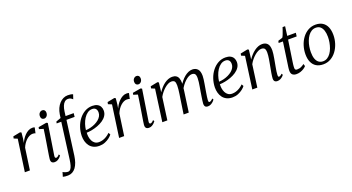

<svg xmlns="http://www.w3.org/2000/svg" viewBox="-62 -1638 4972 2712"><g transform="rotate(-20 2424.0 -281.5)"><path d="M49.5 0 117.5 -480 64 -502 70 -532 179 -553.5 197 -543.5 188.5 -457.5 178.5 -393Q188.5 -418.5 206.2 -446.5Q224 -474.5 248 -499Q272 -523.5 301 -539Q330 -554.5 362.5 -554.5Q372.5 -554.5 382.2 -553Q392 -551.5 397.5 -548L379 -465.5Q373 -469.5 362 -471.5Q351 -473.5 336 -473.5Q313 -473.5 289.2 -462.2Q265.5 -451 243.2 -430.8Q221 -410.5 202.5 -383.2Q184 -356 171.5 -324.5L125.5 0Z M497 10Q479.5 10 466.5 4Q453.5 -2 447 -16Q440.5 -30 442.5 -53Q444 -70 449.5 -105.5Q455 -141 462.8 -188.2Q470.5 -235.5 479 -287.8Q487.5 -340 495.5 -391.2Q503.5 -442.5 509 -485L445 -504.5L450 -532L573 -553.5L592.5 -543.5L519.5 -75.5Q516.5 -57 522.2 -48.8Q528 -40.5 535.5 -40.5Q546 -40.5 557.8 -47.5Q569.5 -54.5 586 -73L598 -52.5Q592.5 -44 578.2 -29Q564 -14 543.2 -2Q522.5 10 497 10ZM567 -618Q545 -618 532.2 -631.8Q519.5 -645.5 519.5 -671Q519.5 -701.5 537.2 -720Q555 -738.5 579 -738.5Q599 -738.5 611.5 -725.2Q624 -712 624 -688.5Q624 -656 606.5 -637Q589 -618 567 -618Z M793 -601Q800.5 -648.5 818.5 -687.8Q836.5 -727 862.8 -755.5Q889 -784 921 -799.5Q953 -815 988 -815Q1009 -815 1029 -812.5Q1049 -810 1067 -802L1044 -734Q1035.5 -744 1018 -755Q1000.5 -766 975 -765.5Q946 -765.5 924.8 -747.2Q903.5 -729 889.8 -695.2Q876 -661.5 870 -615L861.5 -549H983.5L977.5 -494.5H855L786 21Q778.5 74 763.8 116.2Q749 158.5 727 188.5Q705 218.5 675.5 234.8Q646 251 609 252Q585.5 252.5 564.5 250.2Q543.5 248 531.5 244L551 178Q554.5 181.5 567.2 187.2Q580 193 596 197.8Q612 202.5 624 202.5Q648 202.5 663.5 184.5Q679 166.5 689 132.2Q699 98 705.5 49L777 -494.5H707.5L713 -521L785.5 -547.5Z M1366.5 -89Q1352 -68.5 1323 -45.5Q1294 -22.5 1254.5 -6.2Q1215 10 1169.5 10Q1119 10 1082.5 -7.8Q1046 -25.5 1023 -56.5Q1000 -87.5 989.5 -126.2Q979 -165 979.5 -206.5Q981 -275 1002.5 -337.8Q1024 -400.5 1062.2 -449.5Q1100.5 -498.5 1151.5 -527Q1202.5 -555.5 1263 -555.5Q1307.5 -555.5 1336.8 -540.5Q1366 -525.5 1380.5 -499Q1395 -472.5 1395 -439Q1395 -395 1372.2 -360.8Q1349.5 -326.5 1312 -301.5Q1274.5 -276.5 1230 -260Q1185.5 -243.5 1141.2 -235Q1097 -226.5 1062 -226Q1059.5 -195 1064.5 -162.8Q1069.5 -130.5 1083.2 -103Q1097 -75.5 1121.2 -58.5Q1145.5 -41.5 1181.5 -41.5Q1209.5 -41.5 1238.2 -50Q1267 -58.5 1295.5 -75.8Q1324 -93 1350 -119ZM1247.5 -514.5Q1208.5 -514.5 1176.5 -491.8Q1144.5 -469 1120.8 -432Q1097 -395 1082.5 -350.8Q1068 -306.5 1063.5 -263.5Q1100 -265.5 1136.2 -274.5Q1172.5 -283.5 1205 -299Q1237.5 -314.5 1262.8 -335.5Q1288 -356.5 1302.8 -382.5Q1317.5 -408.5 1317.5 -438.5Q1317.5 -475.5 1299.2 -495Q1281 -514.5 1247.5 -514.5Z M1466.5 0 1534.5 -480 1481 -502 1487 -532 1596 -553.5 1614 -543.5 1605.5 -457.5 1595.5 -393Q1605.5 -418.5 1623.2 -446.5Q1641 -474.5 1665 -499Q1689 -523.5 1718 -539Q1747 -554.5 1779.5 -554.5Q1789.5 -554.5 1799.2 -553Q1809 -551.5 1814.5 -548L1796 -465.5Q1790 -469.5 1779 -471.5Q1768 -473.5 1753 -473.5Q1730 -473.5 1706.2 -462.2Q1682.5 -451 1660.2 -430.8Q1638 -410.5 1619.5 -383.2Q1601 -356 1588.5 -324.5L1542.5 0Z M1914 10Q1896.5 10 1883.5 4Q1870.5 -2 1864 -16Q1857.5 -30 1859.5 -53Q1861 -70 1866.5 -105.5Q1872 -141 1879.8 -188.2Q1887.5 -235.5 1896 -287.8Q1904.5 -340 1912.5 -391.2Q1920.5 -442.5 1926 -485L1862 -504.5L1867 -532L1990 -553.5L2009.5 -543.5L1936.5 -75.5Q1933.5 -57 1939.2 -48.8Q1945 -40.5 1952.5 -40.5Q1963 -40.5 1974.8 -47.5Q1986.5 -54.5 2003 -73L2015 -52.5Q2009.5 -44 1995.2 -29Q1981 -14 1960.2 -2Q1939.5 10 1914 10ZM1984 -618Q1962 -618 1949.2 -631.8Q1936.5 -645.5 1936.5 -671Q1936.5 -701.5 1954.2 -720Q1972 -738.5 1996 -738.5Q2016 -738.5 2028.5 -725.2Q2041 -712 2041 -688.5Q2041 -656 2023.5 -637Q2006 -618 1984 -618Z M2262.5 -545 2246 -403Q2266.5 -434.5 2291.2 -462.2Q2316 -490 2344.2 -511Q2372.5 -532 2402.8 -543.8Q2433 -555.5 2463.5 -555.5Q2499 -555.5 2522 -541.2Q2545 -527 2556.2 -497.8Q2567.5 -468.5 2567.5 -422Q2567.5 -417 2566.8 -409.8Q2566 -402.5 2565.2 -393.5Q2564.5 -384.5 2563 -374.5L2551 -384.5Q2570 -420.5 2594.8 -451.5Q2619.5 -482.5 2647.8 -505.8Q2676 -529 2706.2 -542.2Q2736.5 -555.5 2767.5 -555.5Q2816.5 -555.5 2846 -523.8Q2875.5 -492 2875.5 -421Q2875.5 -399.5 2871.5 -369.5Q2867.5 -339.5 2862 -306.2Q2856.5 -273 2851 -242Q2846.5 -214 2841.2 -183.5Q2836 -153 2832 -124.5Q2828 -96 2826.5 -73.5Q2826 -57.5 2828.5 -49Q2831 -40.5 2839.5 -40.5Q2851 -40.5 2863.5 -48.2Q2876 -56 2893.5 -73.5L2904.5 -53.5Q2898.5 -44.5 2883.5 -29.2Q2868.5 -14 2847 -2Q2825.5 10 2799.5 10Q2782 10 2770.2 4Q2758.5 -2 2753 -14.8Q2747.5 -27.5 2747.5 -47Q2748.5 -68 2752.8 -98.2Q2757 -128.5 2762.5 -162.2Q2768 -196 2773 -228Q2778 -257.5 2783.8 -290.8Q2789.5 -324 2793.8 -356.8Q2798 -389.5 2798 -416.5Q2798 -462 2783.2 -478.8Q2768.5 -495.5 2737 -495.5Q2715.5 -495.5 2689.8 -482.2Q2664 -469 2637.8 -445Q2611.5 -421 2587.8 -389Q2564 -357 2546 -319L2564 -370Q2562 -349 2559 -324.8Q2556 -300.5 2552.5 -276.8Q2549 -253 2546 -232L2513.5 0H2436L2469.5 -225.5Q2474.5 -256 2479.5 -290.2Q2484.5 -324.5 2488 -357.5Q2491.5 -390.5 2491.5 -416.5Q2491.5 -462 2478 -479.2Q2464.5 -496.5 2429.5 -496.5Q2407 -496.5 2381 -483.8Q2355 -471 2328.8 -448.5Q2302.5 -426 2278.8 -397Q2255 -368 2237.5 -335L2191.5 0H2116L2182 -481.5L2130 -503L2135.5 -533L2244.5 -555Z M3368 -89Q3353.5 -68.5 3324.5 -45.5Q3295.5 -22.5 3256 -6.2Q3216.5 10 3171 10Q3120.5 10 3084 -7.8Q3047.5 -25.5 3024.5 -56.5Q3001.5 -87.5 2991 -126.2Q2980.5 -165 2981 -206.5Q2982.5 -275 3004 -337.8Q3025.5 -400.5 3063.8 -449.5Q3102 -498.5 3153 -527Q3204 -555.5 3264.5 -555.5Q3309 -555.5 3338.2 -540.5Q3367.5 -525.5 3382 -499Q3396.5 -472.5 3396.5 -439Q3396.5 -395 3373.8 -360.8Q3351 -326.5 3313.5 -301.5Q3276 -276.5 3231.5 -260Q3187 -243.5 3142.8 -235Q3098.5 -226.5 3063.5 -226Q3061 -195 3066 -162.8Q3071 -130.5 3084.8 -103Q3098.5 -75.5 3122.8 -58.5Q3147 -41.5 3183 -41.5Q3211 -41.5 3239.8 -50Q3268.5 -58.5 3297 -75.8Q3325.5 -93 3351.5 -119ZM3249 -514.5Q3210 -514.5 3178 -491.8Q3146 -469 3122.2 -432Q3098.5 -395 3084 -350.8Q3069.5 -306.5 3065 -263.5Q3101.5 -265.5 3137.8 -274.5Q3174 -283.5 3206.5 -299Q3239 -314.5 3264.2 -335.5Q3289.5 -356.5 3304.2 -382.5Q3319 -408.5 3319 -438.5Q3319 -475.5 3300.8 -495Q3282.5 -514.5 3249 -514.5Z M3598 -403Q3618.5 -434.5 3643.8 -462.2Q3669 -490 3697.2 -511Q3725.5 -532 3755.5 -543.8Q3785.5 -555.5 3816 -555.5Q3866 -555.5 3894.5 -525.2Q3923 -495 3923 -421.5Q3923 -399.5 3918.8 -369Q3914.5 -338.5 3908.8 -305.2Q3903 -272 3897.5 -242Q3892.5 -214.5 3886.8 -183.8Q3881 -153 3876.8 -124.2Q3872.5 -95.5 3872 -73.5Q3871.5 -57.5 3874.5 -49Q3877.5 -40.5 3885 -40.5Q3895 -40.5 3906.8 -47Q3918.5 -53.5 3933.5 -68L3944.5 -47Q3939.5 -39 3925 -25.2Q3910.5 -11.5 3889.8 -0.8Q3869 10 3843 10Q3827 10 3815 4.2Q3803 -1.5 3796.8 -14.2Q3790.5 -27 3791 -48Q3792 -63 3794.5 -84Q3797 -105 3801.2 -129Q3805.5 -153 3810.2 -177.8Q3815 -202.5 3819 -225.5Q3823 -248.5 3827.8 -273.2Q3832.5 -298 3836.5 -323.2Q3840.5 -348.5 3843 -372.2Q3845.5 -396 3845.5 -416.5Q3845.5 -447 3839.2 -464.2Q3833 -481.5 3819.2 -489Q3805.5 -496.5 3782.5 -496.5Q3760 -496.5 3733.8 -483.5Q3707.5 -470.5 3681 -448Q3654.5 -425.5 3630.8 -396.5Q3607 -367.5 3590 -335L3544 0H3468.5L3534.5 -481.5L3482.5 -503L3488 -533L3597 -555L3615.5 -545Z M4136.5 -169.5Q4133.5 -149.5 4131.8 -135Q4130 -120.5 4129.2 -108Q4128.5 -95.5 4128.5 -80.5Q4128.5 -65 4136.5 -57Q4144.5 -49 4160 -49Q4199 -49 4226.5 -63.2Q4254 -77.5 4270 -91L4281 -56Q4268 -40.5 4245 -25.2Q4222 -10 4192.8 0Q4163.5 10 4131 10Q4094 10 4072 -8.5Q4050 -27 4050 -68.5Q4050 -75.5 4050.5 -84.8Q4051 -94 4052.2 -105Q4053.5 -116 4055 -127.8Q4056.5 -139.5 4058.5 -151L4107 -489.5H4042.5L4049 -520L4116 -541.5Q4124.5 -553 4135 -578.5Q4145.5 -604 4155.2 -632.8Q4165 -661.5 4171.5 -681.5H4209.5L4191 -542.5H4320.5L4313.5 -489.5H4184.5Z M4618.5 -555.5Q4680 -555.5 4722.5 -529.2Q4765 -503 4786.8 -453Q4808.5 -403 4808.5 -332.5Q4808.5 -268.5 4789.2 -207.2Q4770 -146 4734 -97Q4698 -48 4647.5 -19Q4597 10 4535 10Q4473.5 10 4430.8 -15.8Q4388 -41.5 4365.8 -90.5Q4343.5 -139.5 4343.5 -208.5Q4343.5 -274 4362.8 -336Q4382 -398 4418.2 -447.5Q4454.5 -497 4505.2 -526.2Q4556 -555.5 4618.5 -555.5ZM4608 -513Q4571.5 -513 4542.2 -494.8Q4513 -476.5 4491 -445.5Q4469 -414.5 4454.2 -375.2Q4439.5 -336 4432.5 -293.2Q4425.5 -250.5 4425.5 -210Q4425.5 -151.5 4439.8 -112Q4454 -72.5 4481 -52.2Q4508 -32 4546.5 -32Q4582 -32 4611 -50.2Q4640 -68.5 4661.8 -99.5Q4683.5 -130.5 4697.8 -169.5Q4712 -208.5 4719.5 -250.8Q4727 -293 4727 -333Q4727 -387.5 4714.2 -427.8Q4701.5 -468 4675.5 -490.5Q4649.5 -513 4608 -513Z"/></g></svg>

Font: Merriweather 48pt Light
Style: Italic
Weight: 300
Italic angle: -7.8°
Version: Version 2.101